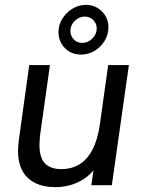

<svg xmlns="http://www.w3.org/2000/svg" viewBox="-20 -760 587 788"><path d="M207 8Q134 8 94 -30Q54 -68 54 -141Q54 -152 55 -162Q56 -172 57 -183L100 -493H185L145 -209Q144 -197 143 -187.5Q142 -178 142 -165Q142 -113 164.5 -89.5Q187 -66 231 -66Q274 -66 306 -85.5Q338 -105 359.5 -146Q381 -187 390 -250L424 -493H509L439 0H355L370 -105L391 -103Q363 -47 314.5 -19.5Q266 8 207 8ZM313 -536Q272 -536 246 -563Q220 -590 220 -628Q220 -658 236 -683.5Q252 -709 277.5 -724.5Q303 -740 333 -740Q371 -740 398 -713.5Q425 -687 425 -648Q425 -618 409.5 -592.5Q394 -567 368.5 -551.5Q343 -536 313 -536ZM318 -584Q341 -584 359 -602Q377 -620 377 -643Q377 -664 362.5 -678Q348 -692 328 -692Q305 -692 287 -674.5Q269 -657 269 -633Q269 -613 282.5 -598.5Q296 -584 318 -584Z"/></svg>

Font: Hanken Grotesk
Style: Italic
Weight: 400
Italic angle: -8°
Designer: Alfredo Marco Pradil
Foundry: Hanken Design Co.
Version: Version 3.013